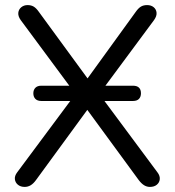

<svg xmlns="http://www.w3.org/2000/svg" viewBox="-20 -732 690 759"><path d="M77.7 6.9Q61.2 6.9 50.7 -1.8Q40.3 -10.5 38.8 -23.6Q37.4 -36.7 47.6 -50.3L289.8 -375.9V-344.8L61.8 -652.7Q51.1 -667.8 52.3 -681.1Q53.5 -694.5 63.9 -703.2Q74.3 -711.9 89.3 -711.9Q103 -711.9 113.2 -705.9Q123.4 -699.8 133.5 -685.3L339 -404.4H313.3L516.7 -685.3Q526.9 -699.8 537.1 -705.9Q547.3 -711.9 561.4 -711.9Q577.4 -711.9 587.6 -703.4Q597.7 -695 598.9 -681.6Q600.1 -668.3 589 -652.7L360.9 -344.8V-375.9L602.7 -50.3Q612.9 -36.7 611.6 -23.6Q610.4 -10.5 600 -1.8Q589.6 6.9 572.6 6.9Q560.5 6.9 549.8 0.4Q539 -6.2 528.4 -20.2L309.2 -319.4H341L122.3 -20.2Q112.2 -6.2 101.2 0.4Q90.3 6.9 77.7 6.9ZM143.5 -332.8Q127.9 -332.8 119.8 -341.1Q111.8 -349.4 111.8 -363Q111.8 -376.6 119.8 -384.9Q127.9 -393.2 143.5 -393.2H505.4Q537.2 -393.2 537.2 -363Q537.2 -349.4 529.4 -341.1Q521.6 -332.8 505.4 -332.8Z"/></svg>

Font: Nunito ExtraLight
Style: Regular
Weight: 200
Designer: Vernon Adams
Foundry: Vernon Adams
Version: Version 3.602